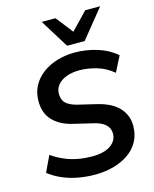

<svg xmlns="http://www.w3.org/2000/svg" viewBox="-137 -1029 904 1129"><g transform="rotate(-15 315.5 -464.5)"><path d="M300 10Q249 10 199 1Q149 -8 104.5 -27Q60 -46 23 -75L69 -172Q108 -145 148 -128.5Q188 -112 229 -105Q270 -98 312 -98Q359 -98 392.5 -110Q426 -122 444.5 -144.5Q463 -167 463 -196Q463 -218 452.5 -235.5Q442 -253 419 -266Q396 -279 357 -287L248 -313Q175 -330 132 -374.5Q89 -419 89 -493Q89 -545 111 -586Q133 -627 172 -656Q211 -685 261.5 -700Q312 -715 369 -715Q435 -715 502 -695Q569 -675 620 -631L572 -537Q527 -575 473 -591Q419 -607 367 -607Q323 -607 288.5 -594Q254 -581 235 -558Q216 -535 216 -504Q216 -466 238 -446Q260 -426 303 -415L412 -389Q501 -369 545.5 -322.5Q590 -276 590 -211Q590 -156 567 -114.5Q544 -73 503.5 -45.5Q463 -18 411 -4Q359 10 300 10ZM336 -765 228 -939H312L393 -835L493 -939H584L443 -765Z"/></g></svg>

Font: Nunito Sans 12pt ExtraLight
Style: Italic
Weight: 200
Italic angle: -9°
Designer: Vernon Adams
Foundry: Vernon Adams
Version: Version 3.101;gftools[0.9.27]